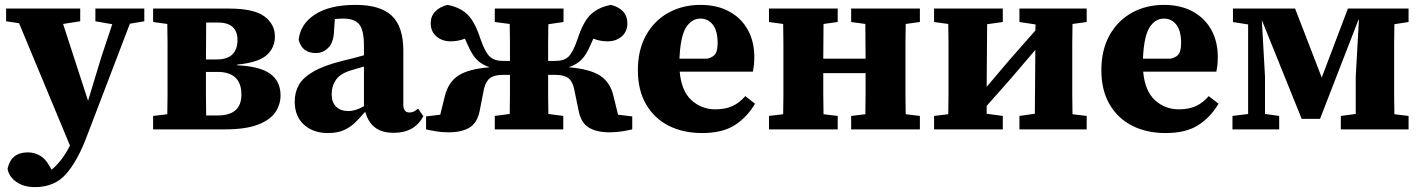

<svg xmlns="http://www.w3.org/2000/svg" viewBox="-20 -529 5808 785"><path d="M370 -442V-494H570V-442L511 -432L334 31Q297 129 250 182.5Q203 236 123 236Q77 236 46.5 214.5Q16 193 11 161Q25 94 94 94Q118 94 140.5 105.5Q163 117 180 146L191 165Q236 127 266 66L58 -434L5 -442V-494H308V-442L238 -431L340 -117L395 -298L439 -430Z M606 0V-55L664 -62Q665 -100 665 -140.5Q665 -181 665 -215V-279Q665 -313 665 -353.5Q665 -394 664 -431L606 -439V-494H916Q1018 -494 1061 -462Q1104 -430 1104 -380Q1104 -333 1069.5 -303Q1035 -273 950 -265V-262Q1042 -258 1084.5 -227.5Q1127 -197 1127 -139Q1127 -102 1106 -70.5Q1085 -39 1035 -19.5Q985 0 897 0ZM822 -215Q822 -180 822 -137.5Q822 -95 823 -57H870Q967 -57 967 -142Q967 -235 869 -235H822ZM870 -437H823Q823 -403 822.5 -363.5Q822 -324 822 -286H866Q910 -286 930.5 -307Q951 -328 951 -365Q951 -437 870 -437Z M1590 14Q1541 14 1513 -8Q1485 -30 1474 -70H1471Q1451 -46 1431 -27Q1411 -8 1385 3.5Q1359 15 1320 15Q1261 15 1223 -19Q1185 -53 1185 -114Q1185 -152 1202 -182Q1219 -212 1261.5 -236.5Q1304 -261 1379 -280Q1402 -285 1424 -291Q1446 -297 1468 -303V-343Q1468 -405 1449 -429Q1430 -453 1383 -453Q1375 -453 1366.5 -452.5Q1358 -452 1349 -451L1346 -408Q1345 -357 1323 -334.5Q1301 -312 1272 -312Q1215 -312 1201 -366Q1208 -431 1268 -470Q1328 -509 1434 -509Q1535 -509 1582 -464.5Q1629 -420 1629 -322V-101Q1629 -69 1655 -69Q1672 -69 1689 -85L1711 -54Q1675 14 1590 14ZM1336 -143Q1336 -110 1354.5 -92.5Q1373 -75 1404 -75Q1434 -75 1468 -95V-257Q1454 -253 1440.5 -249Q1427 -245 1414 -241Q1371 -228 1353.5 -202.5Q1336 -177 1336 -143Z M2565 0Q2548 4 2523.5 8Q2499 12 2472 12Q2420 12 2388 -7Q2356 -26 2346 -75L2327 -167Q2320 -198 2302.5 -210.5Q2285 -223 2249 -223H2221Q2221 -184 2221 -142Q2221 -100 2222 -63L2283 -55V0H2003V-55L2064 -63Q2065 -101 2065 -143.5Q2065 -186 2065 -223H2037Q2002 -223 1984.5 -210.5Q1967 -198 1959 -167L1941 -75Q1931 -26 1899 -7Q1867 12 1815 12Q1788 12 1763.5 8Q1739 4 1722 0V-53L1780 -60L1799 -137Q1813 -193 1854 -220Q1895 -247 1982 -254Q1949 -265 1929.5 -285Q1910 -305 1894 -342Q1890 -350 1887 -357Q1884 -364 1881 -371Q1853 -360 1823 -360Q1788 -360 1764.5 -380Q1741 -400 1741 -434Q1741 -463 1759.5 -482Q1778 -501 1809 -509Q1859 -500 1890 -471Q1921 -442 1944 -371Q1963 -316 1982 -298Q2001 -280 2035 -280H2065Q2065 -315 2065 -355Q2065 -395 2064 -431L2003 -439V-494H2284V-439L2222 -430Q2221 -393 2221 -352.5Q2221 -312 2221 -280H2252Q2287 -280 2305 -298Q2323 -316 2342 -371Q2365 -442 2396.5 -471Q2428 -500 2478 -509Q2510 -501 2527.5 -482Q2545 -463 2545 -434Q2545 -400 2522 -380Q2499 -360 2464 -360Q2433 -360 2406 -371Q2403 -364 2399.5 -357Q2396 -350 2393 -342Q2377 -305 2357.5 -285Q2338 -265 2305 -254Q2391 -247 2433 -220Q2475 -193 2488 -137L2507 -60L2565 -53Z M2844 -453Q2808 -453 2785 -417Q2762 -381 2758 -289H2872Q2898 -296 2906 -310.5Q2914 -325 2914 -353Q2914 -403 2894.5 -428Q2875 -453 2844 -453ZM2851 15Q2773 15 2714 -15Q2655 -45 2621.5 -102.5Q2588 -160 2588 -242Q2588 -325 2621.5 -385Q2655 -445 2713 -477Q2771 -509 2844 -509Q2912 -509 2961.5 -482Q3011 -455 3037.5 -407Q3064 -359 3064 -296Q3064 -263 3058 -236H2759Q2766 -157 2807 -119.5Q2848 -82 2905 -82Q2946 -82 2975 -95.5Q3004 -109 3027 -136L3067 -105Q3034 -49 2983.5 -17Q2933 15 2851 15Z M3460 -439V-494H3741V-439L3683 -431Q3682 -394 3682 -353.5Q3682 -313 3682 -279V-215Q3682 -181 3682 -140.5Q3682 -100 3683 -62L3741 -55V0H3460V-55L3518 -62Q3519 -99 3519 -142.5Q3519 -186 3519 -230H3346Q3346 -186 3346 -142.5Q3346 -99 3347 -62L3405 -55V0H3124V-55L3182 -62Q3183 -100 3183 -140.5Q3183 -181 3183 -215V-279Q3183 -313 3183 -353.5Q3183 -394 3182 -431L3124 -439V-494H3405V-439L3347 -431Q3347 -397 3346.5 -359Q3346 -321 3346 -289H3519Q3519 -321 3518.5 -359Q3518 -397 3518 -431Z M4148 -439V-494H4423V-439L4365 -431Q4364 -394 4364 -353.5Q4364 -313 4364 -279V-215Q4364 -181 4364 -140.5Q4364 -100 4365 -62L4423 -55V0H4148V-55L4211 -64L4213 -325L4114 -209L4014 -96V-64L4080 -55V0H3799V-55L3857 -62Q3858 -100 3858 -140.5Q3858 -181 3858 -215V-279Q3858 -313 3858 -353.5Q3858 -394 3857 -431L3799 -439V-494H4080V-439L4016 -430L4014 -174L4109 -286L4213 -404L4214 -429Z M4739 -453Q4703 -453 4680 -417Q4657 -381 4653 -289H4767Q4793 -296 4801 -310.5Q4809 -325 4809 -353Q4809 -403 4789.5 -428Q4770 -453 4739 -453ZM4746 15Q4668 15 4609 -15Q4550 -45 4516.5 -102.5Q4483 -160 4483 -242Q4483 -325 4516.5 -385Q4550 -445 4608 -477Q4666 -509 4739 -509Q4807 -509 4856.5 -482Q4906 -455 4932.5 -407Q4959 -359 4959 -296Q4959 -263 4953 -236H4654Q4661 -157 4702 -119.5Q4743 -82 4800 -82Q4841 -82 4870 -95.5Q4899 -109 4922 -136L4962 -105Q4929 -49 4878.5 -17Q4828 15 4746 15Z M5019 0V-55L5083 -63V-429L5021 -439V-494H5275L5384 -212L5491 -494H5739V-439L5681 -430Q5680 -393 5680 -352.5Q5680 -312 5680 -278V-215Q5680 -181 5680 -140.5Q5680 -100 5681 -62L5739 -55V0H5462V-55L5523 -63V-216L5536 -448H5534L5377 -43H5302L5139 -447L5152 -216V-63L5210 -55V0Z"/></svg>

Font: Source Serif 4 SmText
Style: Bold
Weight: 700
Designer: Frank Grießhammer
Foundry: Adobe
Version: Version 4.005;hotconv 1.1.0;makeotfexe 2.6.0